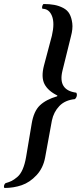

<svg xmlns="http://www.w3.org/2000/svg" viewBox="-40 -728 404 959"><path d="M90.3 56.2 118.2 -109.9Q128.4 -172.4 159.2 -201.7Q189.9 -231 245.6 -247.1L246.6 -251Q199.7 -273.9 182.1 -308.3Q164.6 -342.8 179.7 -400.9L219.2 -549.8Q233.9 -612.8 219.5 -648.4Q205.1 -684.1 172.4 -684.1Q168.9 -688.5 170.7 -696Q172.4 -703.6 177.2 -708Q207.5 -708 231.2 -703.6Q254.9 -699.2 275.9 -688.2Q296.9 -677.2 307.1 -658.7Q317.4 -640.1 321 -612.1Q324.7 -584 314 -544.9L272 -375Q248 -277.3 340.8 -265.1Q345.2 -259.3 343.5 -249.5Q341.8 -239.7 334 -232.9Q284.7 -228 256.3 -198.2Q228 -168.5 219.2 -126L185.5 58.1Q175.8 111.3 142.3 147.2Q108.9 183.1 68.4 197Q27.8 210.9 -18.1 210.9Q-21.5 206.5 -19.8 199Q-18.1 191.4 -12.7 187Q5.9 181.6 17.8 175.8Q29.8 169.9 45.9 156.5Q62 143.1 73 117.9Q84 92.8 90.3 56.2Z"/></svg>

Font: Linux Libertine O
Style: Semibold Italic
Weight: 600
Italic angle: -11.5°
Designer: Philipp H. Poll
Foundry: Philipp H. Poll
Version: Version 5.1.2